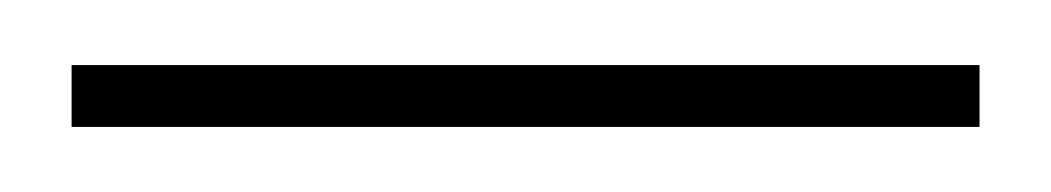

<svg xmlns="http://www.w3.org/2000/svg" viewBox="-20 -609 323 59"><path d="M2 -570V-589H281V-570Z"/></svg>

Font: Elsie
Style: Regular
Weight: 400
Designer: Alejandro Inler
Foundry: Alejandro Inler
Version: 1.002